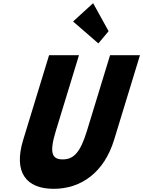

<svg xmlns="http://www.w3.org/2000/svg" viewBox="-20 -1172 900 1207"><path d="M565.5 -1152 439.4 -1037 598.3 -899 662.7 -976ZM671.9 -825H859.9L697.3 -293C634.9 -89 491.1 15 317.4 15C143.7 15 63.5 -89 125.9 -293L288.5 -825H476.5L330.7 -348C288.5 -210 306.9 -170 374 -170C441 -170 483.9 -210 526.1 -348Z"/></svg>

Font: Hussar
Style: BdSuprConOblThree
Weight: 700
Foundry: Cannot Into Space Fonts
Version: Version 2.00